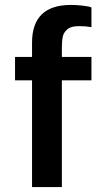

<svg xmlns="http://www.w3.org/2000/svg" viewBox="-20 -759 424 779"><path d="M231 -563V-528H351V-433H231V0H110V-433H41V-528H110V-586Q110 -739 268 -739Q291 -739 316.5 -736Q342 -733 351 -729V-649Q327 -653 300 -653Q268 -653 253 -640Q238 -627 234.5 -609.5Q231 -592 231 -563Z"/></svg>

Font: Be Vietnam SemiBold
Style: Regular
Weight: 600
Designer: Gabriel Lam
Foundry: TypeRant
Version: Version 4.000